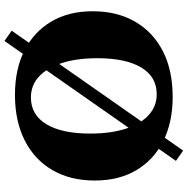

<svg xmlns="http://www.w3.org/2000/svg" viewBox="-10 -784 858 879"><g transform="rotate(-90 419.5 -345.0)"><path d="M415 16Q298 16 212 -27.5Q126 -71 79 -151Q32 -231 32 -340Q32 -453 80 -535Q128 -617 216 -661.5Q304 -706 424 -706Q542 -706 627.5 -662.5Q713 -619 760 -539.5Q807 -460 807 -350Q807 -238 759 -155.5Q711 -73 623.5 -28.5Q536 16 415 16ZM427 -57Q507 -57 549.5 -128Q592 -199 592 -329Q592 -423 570 -491Q548 -559 508 -596Q468 -633 412 -633Q333 -633 290 -562.5Q247 -492 247 -361Q247 -268 269 -199.5Q291 -131 331.5 -94Q372 -57 427 -57ZM122 31 671 -754 718 -721 169 64Z"/></g></svg>

Font: Platypi ExtraBold
Style: Regular
Weight: 800
Designer: David Sargent
Foundry: Bolt Cutter Type
Version: Version 1.200; ttfautohint (v1.8.4.7-5d5b)